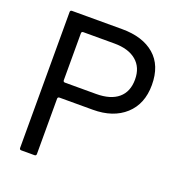

<svg xmlns="http://www.w3.org/2000/svg" viewBox="-137 -875 914 987"><g transform="rotate(20 320.0 -381.5)"><path d="M89 0Q79 0 79 -10V-753Q79 -763 89 -763H363Q476 -763 540.5 -707.5Q605 -652 605 -545Q605 -441 539.5 -381.5Q474 -322 363 -322H181Q171 -322 171 -312V-10Q171 0 161 0ZM351 -404Q430 -404 472 -439.5Q514 -475 514 -542Q514 -608 471 -644Q428 -680 351 -680H181Q171 -680 171 -670V-414Q171 -404 181 -404Z"/></g></svg>

Font: Open Sauce Two
Style: Regular
Weight: 400
Designer: Alfredo Marco Pradil
Foundry: Creative Sauce Fz LLC
Version: Version 1.477